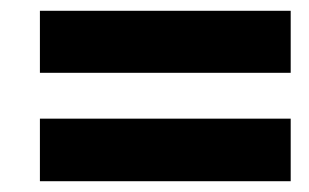

<svg xmlns="http://www.w3.org/2000/svg" viewBox="-20 -530 573 356"><path d="M54 -395V-510H519V-395ZM54 -194V-310H519V-194Z"/></svg>

Font: Noto Sans Display Extra
Style: Italic
Weight: 800
Italic angle: -12°
Designer: Monotype Design Team
Foundry: Monotype Imaging Inc.
Version: Version 1.900